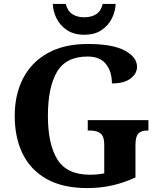

<svg xmlns="http://www.w3.org/2000/svg" viewBox="-20 -948 810 978"><path d="M424 10Q300 10 218 -36Q136 -82 95.5 -164.5Q55 -247 55 -358Q55 -466 97.5 -548.5Q140 -631 223 -677.5Q306 -724 428 -724Q553 -724 615.5 -690.5Q678 -657 678 -608Q678 -573 645 -548Q612 -523 550 -523Q550 -584 519.5 -622Q489 -660 426 -660Q316 -660 270 -581.5Q224 -503 224 -358Q224 -213 272.5 -135.5Q321 -58 438 -58Q477 -58 511 -65V-212Q511 -252 493 -267.5Q475 -283 440 -283H427V-336H736V-283H729Q698 -283 684 -267Q670 -251 670 -208V-44Q611 -17 551.5 -3.5Q492 10 424 10ZM409 -771Q357 -771 321.5 -794.5Q286 -818 268 -854.5Q250 -891 249 -928H315Q324 -892 348.5 -876Q373 -860 409 -860Q446 -860 470.5 -876Q495 -892 503 -928H569Q568 -891 550 -854.5Q532 -818 497 -794.5Q462 -771 409 -771Z"/></svg>

Font: Noto Serif
Style: Bold
Weight: 700
Designer: Monotype Design Team
Foundry: Monotype Imaging Inc.
Version: Version 2.014